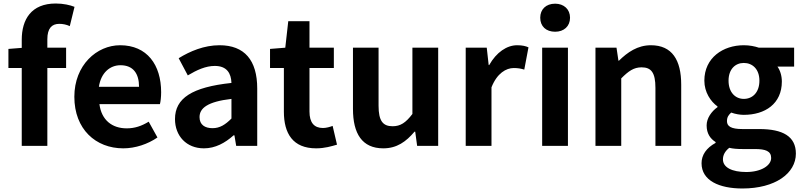

<svg xmlns="http://www.w3.org/2000/svg" viewBox="-20 -832 4575 1095"><path d="M28 -444H104V0H250V-444H357V-560H250V-608C250 -670 275 -696 318 -696C338 -696 359 -692 378 -683L405 -793C380 -803 342 -812 298 -812C158 -812 104 -721 104 -605V-559L28 -553Z M683 14C752 14 823 -10 878 -48L828 -138C787 -113 748 -100 703 -100C619 -100 559 -147 547 -238H892C896 -252 899 -279 899 -306C899 -462 819 -574 665 -574C532 -574 404 -461 404 -280C404 -95 526 14 683 14ZM544 -337C556 -418 608 -460 667 -460C740 -460 773 -412 773 -337Z M1143 14C1208 14 1264 -17 1312 -60H1317L1327 0H1447V-327C1447 -489 1374 -574 1232 -574C1144 -574 1064 -540 999 -500L1051 -402C1103 -433 1153 -456 1205 -456C1274 -456 1298 -414 1300 -359C1075 -335 978 -272 978 -153C978 -57 1043 14 1143 14ZM1192 -101C1149 -101 1118 -120 1118 -164C1118 -215 1163 -252 1300 -268V-156C1265 -121 1234 -101 1192 -101Z M1783 14C1832 14 1871 2 1902 -7L1877 -114C1862 -108 1840 -102 1822 -102C1772 -102 1745 -132 1745 -196V-444H1884V-560H1745V-711H1624L1607 -560L1520 -553V-444H1599V-195C1599 -71 1650 14 1783 14Z M2166 14C2243 14 2296 -24 2344 -81H2348L2359 0H2479V-560H2332V-182C2294 -132 2264 -112 2219 -112C2164 -112 2139 -142 2139 -229V-560H1993V-211C1993 -70 2045 14 2166 14Z M2636 0H2783V-334C2815 -415 2867 -444 2910 -444C2934 -444 2950 -441 2970 -435L2994 -562C2978 -569 2960 -574 2929 -574C2871 -574 2811 -534 2770 -461H2767L2756 -560H2636Z M3072 0H3219V-560H3072ZM3146 -651C3196 -651 3231 -682 3231 -731C3231 -779 3196 -811 3146 -811C3094 -811 3061 -779 3061 -731C3061 -682 3094 -651 3146 -651Z M3376 0H3523V-385C3564 -426 3594 -448 3639 -448C3694 -448 3718 -418 3718 -331V0H3865V-349C3865 -490 3813 -574 3692 -574C3616 -574 3559 -534 3510 -486H3507L3496 -560H3376Z M4214 243C4401 243 4519 157 4519 44C4519 -54 4445 -96 4310 -96H4214C4149 -96 4126 -112 4126 -141C4126 -165 4136 -177 4150 -190C4175 -181 4201 -177 4222 -177C4343 -177 4439 -240 4439 -367C4439 -402 4428 -433 4414 -452H4509V-560H4308C4284 -568 4255 -574 4222 -574C4104 -574 3997 -503 3997 -372C3997 -306 4033 -253 4072 -225V-221C4038 -197 4010 -158 4010 -117C4010 -70 4031 -41 4061 -22V-17C4008 12 3981 52 3981 99C3981 198 4082 243 4214 243ZM4222 -268C4174 -268 4135 -305 4135 -372C4135 -437 4173 -473 4222 -473C4272 -473 4311 -437 4311 -372C4311 -305 4272 -268 4222 -268ZM4236 149C4155 149 4103 123 4103 77C4103 53 4114 31 4139 11C4160 16 4183 18 4216 18H4285C4345 18 4378 29 4378 69C4378 112 4321 149 4236 149Z"/></svg>

Font: Noto Sans TC
Style: Bold
Weight: 700
Designer: Ryoko NISHIZUKA 西塚涼子 (kana, bopomofo & ideographs); Paul D. Hunt (Latin, Greek & Cyrillic); Sandoll Communications 산돌커뮤니
Foundry: Adobe
Version: Version 2.004;hotconv 1.0.118;makeotfexe 2.5.65603